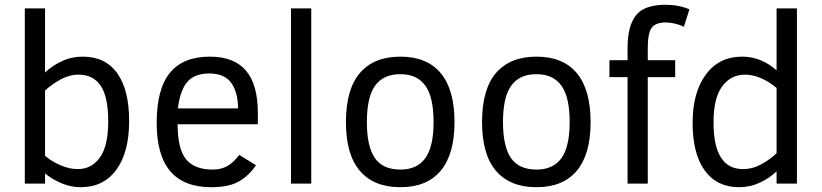

<svg xmlns="http://www.w3.org/2000/svg" viewBox="-20 -762 3411 797"><path d="M516.1 -259.8Q516.1 -130.4 463.1 -57.6Q410.2 15.1 314.9 15.1Q273.9 15.1 234.9 -1.5Q195.8 -18.1 167 -42V0H83V-727.1H167V-460.9Q195.8 -488.8 236.3 -507.8Q276.9 -526.9 323.2 -526.9Q418 -526.9 467 -457.5Q516.1 -388.2 516.1 -259.8ZM429.2 -257.8Q429.2 -360.4 397.9 -406.2Q366.7 -452.1 307.1 -452.1Q268.1 -452.1 231.4 -432.1Q194.8 -412.1 167 -386.2V-115.2Q194.8 -91.8 231.4 -75.9Q268.1 -60.1 303.2 -60.1Q359.9 -60.1 394.5 -107.9Q429.2 -155.8 429.2 -257.8Z M717.3 -246.1Q717.3 -144.5 752 -101.3Q786.6 -58.1 863.3 -58.1Q897.5 -58.1 923.3 -72.5Q949.2 -86.9 973.1 -119.1L1042.5 -76.2Q1013.2 -32.2 971.2 -8.5Q929.2 15.1 857.4 15.1Q743.2 15.1 686.8 -51.3Q630.4 -117.7 630.4 -252Q630.4 -392.6 685.3 -459.7Q740.2 -526.9 851.1 -526.9Q950.7 -526.9 1000.5 -469.5Q1050.3 -412.1 1050.3 -293V-246.1ZM968.3 -312Q967.3 -380.9 939.2 -418.9Q911.1 -457 848.1 -457Q788.1 -457 758.1 -422.6Q728 -388.2 718.3 -312Z M1188 0V-727.1H1272V0Z M1866.7 -254.9Q1866.7 -121.6 1809.3 -53.2Q1752 15.1 1642.1 15.1Q1532.2 15.1 1474.1 -52.5Q1416 -120.1 1416 -254.9Q1416 -392.1 1474.4 -459.5Q1532.7 -526.9 1642.1 -526.9Q1752.4 -526.9 1809.6 -458.3Q1866.7 -389.6 1866.7 -254.9ZM1779.8 -254.9Q1779.8 -359.4 1745.4 -406.7Q1710.9 -454.1 1642.1 -454.1Q1571.3 -454.1 1537.1 -406.5Q1502.9 -358.9 1502.9 -254.9Q1502.9 -154.8 1535.9 -106.4Q1568.8 -58.1 1642.1 -58.1Q1711.9 -58.1 1745.8 -106Q1779.8 -153.8 1779.8 -254.9Z M2431.6 -254.9Q2431.6 -121.6 2374.3 -53.2Q2316.9 15.1 2207 15.1Q2097.2 15.1 2039.1 -52.5Q1981 -120.1 1981 -254.9Q1981 -392.1 2039.3 -459.5Q2097.7 -526.9 2207 -526.9Q2317.4 -526.9 2374.5 -458.3Q2431.6 -389.6 2431.6 -254.9ZM2344.7 -254.9Q2344.7 -359.4 2310.3 -406.7Q2275.9 -454.1 2207 -454.1Q2136.2 -454.1 2102.1 -406.5Q2067.9 -358.9 2067.9 -254.9Q2067.9 -154.8 2100.8 -106.4Q2133.8 -58.1 2207 -58.1Q2276.9 -58.1 2310.8 -106Q2344.7 -153.8 2344.7 -254.9Z M2818.8 -650.9Q2804.7 -658.2 2783.2 -663.6Q2761.7 -668.9 2744.6 -668.9Q2702.1 -668.9 2685.5 -647.2Q2668.9 -625.5 2668.9 -562V-512.2H2782.7V-441.9H2668.9V0H2585V-441.9H2509.8V-512.2H2585V-562Q2585 -654.8 2619.9 -698.5Q2654.8 -742.2 2742.7 -742.2Q2797.9 -742.2 2841.8 -723.1Z M3203.6 0V-50.8Q3174.8 -22.9 3134.3 -3.9Q3093.8 15.1 3047.9 15.1Q2955.6 15.1 2905.3 -54.4Q2855 -124 2855 -252Q2855 -377.4 2909.7 -452.1Q2964.4 -526.9 3061 -526.9Q3138.7 -526.9 3203.6 -470.2V-727.1H3288.1V0ZM3203.6 -397Q3136.7 -452.1 3071.8 -452.1Q3014.6 -452.1 2978.3 -404.1Q2941.9 -356 2941.9 -253.9Q2941.9 -60.1 3064 -60.1Q3104 -60.1 3140.4 -80.1Q3176.8 -100.1 3203.6 -126Z"/></svg>

Font: ClearSansRegular
Style: Regular
Weight: 400
Foundry: Intel Corporation
Version: Version 1.00